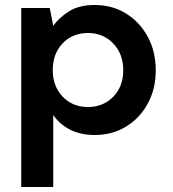

<svg xmlns="http://www.w3.org/2000/svg" viewBox="-20 -528 692 768"><path d="M65 220V-496H179L193 -425Q217 -458 256.5 -483Q296 -508 359 -508Q429 -508 484 -474Q539 -440 571 -381Q603 -322 603 -247Q603 -172 571 -113.5Q539 -55 484 -21.5Q429 12 359 12Q303 12 261 -9Q219 -30 193 -68V220ZM332 -100Q393 -100 433 -141Q473 -182 473 -247Q473 -312 433 -354Q393 -396 332 -396Q270 -396 230.5 -354.5Q191 -313 191 -248Q191 -183 230.5 -141.5Q270 -100 332 -100Z"/></svg>

Font: DeepMind Sans
Style: Bold
Weight: 700
Designer: Jonny Pinhorn / Modifications: Colophon Foundry
Foundry: Colophon Foundry
Version: Version 1.002; ttfautohint (v1.8.2)